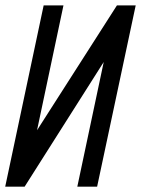

<svg xmlns="http://www.w3.org/2000/svg" viewBox="-22 -704 532 724"><path d="M-2.4 0 142.6 -683.6H217.3L117.7 -212.9L418.9 -683.6H489.7L344.2 0H269.5L369.1 -470.2L70.8 0Z"/></svg>

Font: Anka/Coder Narrow
Style: Italic
Weight: 400
Width: 3
Italic angle: -12°
Monospace: yes
Version: Version 001.100